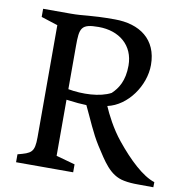

<svg xmlns="http://www.w3.org/2000/svg" viewBox="-84 -837 890 920"><g transform="rotate(10 361.5 -377.0)"><path d="M53.7 -0.5H331.5V-39.1L239.7 -64.5V-337.4C284.2 -331.5 314.5 -329.1 337.9 -328.6C369.6 -263.2 393.1 -203.1 428.7 -147C472.7 -79.6 507.8 -16.1 578.6 -2.9C600.1 1.5 623 2.9 646 2.9C668.9 3.4 699.2 3.4 722.2 3.4L722.7 -21.5C663.6 -40 593.3 -107.4 530.3 -185.1C485.8 -239.3 453.1 -305.2 437.5 -341.8C534.7 -362.8 609.4 -471.2 609.4 -571.3C609.4 -696.3 522 -756.8 400.9 -756.8C274.9 -756.8 255.9 -747.1 188.5 -747.1H53.7V-707.5L134.3 -681.6V-136.7C134.3 -62 119.1 -56.2 53.7 -39.1ZM239.7 -388.7V-598.6C239.7 -686.5 245.1 -707.5 331.1 -707.5C431.2 -707.5 503.9 -648.9 503.9 -549.8C503.9 -476.1 477.5 -435.5 447.3 -407.2C395 -378.9 308.6 -376 239.7 -388.7Z"/></g></svg>

Font: Donegal One
Style: Regular
Weight: 400
Designer: Gary Lonergan
Foundry: Sorkin Type Co.
Version: Version 1.004